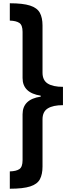

<svg xmlns="http://www.w3.org/2000/svg" viewBox="-20 -793 432 1174"><path d="M40 -773Q120 -773 163.5 -759Q207 -745 223.5 -715Q240 -685 240 -637V-349Q240 -302 272 -282Q304 -262 365 -262V-150Q304 -150 272 -130Q240 -110 240 -63V225Q240 273 224 303Q208 333 164.5 347Q121 361 40 361V255Q79 254 98.5 241Q118 228 118 186V-94Q118 -186 229 -202V-208Q118 -225 118 -316V-598Q118 -640 98 -653Q78 -666 40 -667Z"/></svg>

Font: Noto Sans Telugu ExtraCondensed
Style: Bold
Weight: 700
Width: 2
Designer: Jelle Bosma - Monotype Design Team
Foundry: Monotype Imaging Inc.
Version: Version 2.005; ttfautohint (v1.8.4.7-5d5b)